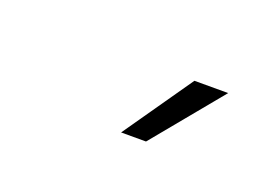

<svg xmlns="http://www.w3.org/2000/svg" viewBox="-32 -720 219 163"><g transform="rotate(20 78.0 -639.0)"><path d="M82 -607H104.5L156 -669.5H125.5Z"/></g></svg>

Font: Anybody ExtraCondensed ExtraLight
Style: Italic
Weight: 250
Width: 2
Italic angle: -10°
Version: Version 1.113;gftools[0.9.25]